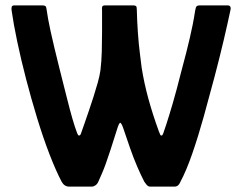

<svg xmlns="http://www.w3.org/2000/svg" viewBox="-20 -693 896 713"><path d="M237 0Q219 0 209 -18Q187 -60 163.5 -121Q140 -182 118 -254Q96 -326 77 -399Q58 -472 44 -538.5Q30 -605 23 -655Q22 -662 23.5 -667.5Q25 -673 34 -673Q35 -673 49.5 -673Q64 -673 83 -673Q102 -673 118 -673Q134 -673 137 -673Q145 -673 148.5 -670.5Q152 -668 153 -658Q157 -627 168 -576.5Q179 -526 201 -438Q217 -375 228.5 -329Q240 -283 249 -252Q258 -221 266 -200Q268 -195 269.5 -192.5Q271 -190 272 -190Q274 -190 274 -190Q274 -190 275 -190Q277 -190 279 -193.5Q281 -197 282 -201Q287 -215 294.5 -236.5Q302 -258 310.5 -283Q319 -308 327.5 -334.5Q336 -361 343 -386Q350 -411 353 -432Q357 -464 358 -502Q359 -540 359 -575Q359 -610 359 -632.5Q359 -655 359 -655Q358 -663 359.5 -668Q361 -673 371 -673Q374 -673 389 -673Q404 -673 422.5 -673Q441 -673 456 -673Q471 -673 474 -673Q482 -673 485 -670.5Q488 -668 488 -658Q489 -616 492 -572.5Q495 -529 499.5 -494.5Q504 -460 506 -442Q515 -385 531 -326.5Q547 -268 570 -205Q574 -196 575 -193Q576 -190 578 -190Q580 -190 580 -190Q580 -190 581 -190Q583 -190 586 -197Q589 -205 598.5 -234Q608 -263 622 -311Q636 -359 652 -423Q664 -467 671.5 -497Q679 -527 684.5 -550.5Q690 -574 695 -598.5Q700 -623 705 -655Q707 -667 710.5 -670Q714 -673 721 -673Q724 -673 739.5 -673Q755 -673 773 -673Q791 -673 806.5 -673Q822 -673 825 -673Q841 -673 835 -652Q826 -609 811 -545Q796 -481 776.5 -407Q757 -333 736.5 -259.5Q716 -186 694 -122.5Q672 -59 650 -18Q649 -14 643.5 -7Q638 0 628 0Q620 0 601.5 0Q583 0 564.5 0Q546 0 537 0Q530 0 523.5 -8Q517 -16 516 -18Q503 -43 489.5 -74.5Q476 -106 463 -143Q450 -180 437 -219Q433 -231 428.5 -236Q424 -241 417 -220Q401 -169 390.5 -137Q380 -105 373 -85.5Q366 -66 359.5 -51Q353 -36 345 -18Q341 -9 334 -4.5Q327 0 322 0Q314 0 295.5 0Q277 0 260 0Q243 0 237 0Z"/></svg>

Font: Glory Thin
Style: Bold
Weight: 700
Version: Version 1.011